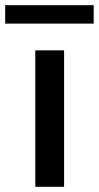

<svg xmlns="http://www.w3.org/2000/svg" viewBox="-66 -720 381 740"><path d="M-46 -629V-700H295V-629ZM70 0V-526H181V0Z"/></svg>

Font: Archivo SemiExpanded Medium
Style: Regular
Weight: 500
Width: 6
Designer: Hector Gatti
Foundry: Omnibus-Type
Version: Version 2.001; ttfautohint (v1.8.3)